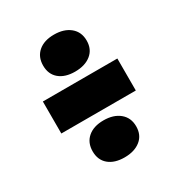

<svg xmlns="http://www.w3.org/2000/svg" viewBox="-121 -619 590 634"><g transform="rotate(-30 174.0 -302.0)"><path d="M32 -363H316V-241H32ZM92 -465Q92 -498 114 -517Q136 -536 174 -536Q212 -536 235 -517Q258 -498 258 -465Q258 -432 235 -413.5Q212 -395 174 -395Q136 -395 114 -413.5Q92 -432 92 -465ZM92 -138Q92 -171 114 -190Q136 -209 174 -209Q212 -209 235 -190Q258 -171 258 -138Q258 -105 235 -86.5Q212 -68 174 -68Q136 -68 114 -86.5Q92 -105 92 -138Z"/></g></svg>

Font: Bricolage Grotesque 96pt Condensed ExBd
Style: Regular
Weight: 800
Width: 3
Designer: Mathieu Triay
Foundry: Atelier Triay
Version: Version 1.001;Glyphs 3.2 (3207)